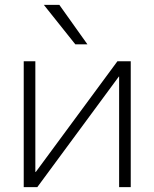

<svg xmlns="http://www.w3.org/2000/svg" viewBox="-20 -773 638 793"><path d="M126 -63H128L465 -520H520V0H472V-457H471L134 0H78V-520H126ZM161 -753H225L341 -590H291Z"/></svg>

Font: Mplus 1p Light
Style: Regular
Weight: 300
Version: Version 1.061